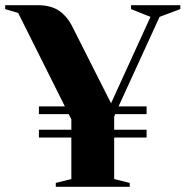

<svg xmlns="http://www.w3.org/2000/svg" viewBox="-20 -720 715 740"><path d="M195 -15 255 -30V-190H130V-220H255V-260L245 -280H130V-310H230L50 -670L0 -685V-700H125Q177 -700 208.5 -678Q240 -656 260 -615L408 -322L560 -655L485 -685V-700H675V-685L595 -655L437 -310H545V-280H424L420 -270V-220H545V-190H420V-30L480 -15V0H195Z"/></svg>

Font: Yeseva One
Style: Regular
Weight: 400
Designer: Jovanny Lemonad
Foundry: Jovanny Lemonad
Version: Version 2.000